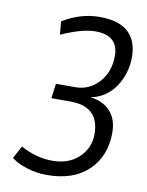

<svg xmlns="http://www.w3.org/2000/svg" viewBox="-82 -769 638 834"><g transform="rotate(10 237.5 -352.0)"><path d="M238 -391Q300 -391 342 -437.5Q384 -484 384 -554Q384 -645 283 -645Q253 -645 215.5 -634.5Q178 -624 133 -604L128 -662Q206 -710 290.5 -710Q375 -710 416.5 -672Q458 -634 458 -562Q458 -490 419 -431.5Q380 -373 310 -359Q365 -354 398 -319Q431 -284 431 -224Q431 -121 365.5 -57.5Q300 6 182 6Q138 6 99 -6Q60 -18 42 -30L25 -41L55 -97Q124 -59 195.5 -59Q267 -59 311.5 -101Q356 -143 356 -204Q356 -326 229 -326H144L153 -391Z"/></g></svg>

Font: Gudea
Style: Italic
Weight: 400
Version: Version 1.002